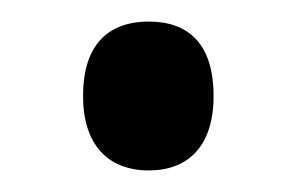

<svg xmlns="http://www.w3.org/2000/svg" viewBox="-20 -441 275 178"><path d="M57 -352C57 -307 80 -283 118 -283C154 -283 178 -305 178 -352C178 -400 155 -421 118 -421C78 -421 57 -397 57 -352Z"/></svg>

Font: Noto Sans Myanmar ExtraCondensed Medium
Style: Regular
Weight: 500
Width: 2
Designer: Monotype Design Team
Foundry: Monotype Imaging Inc.
Version: Version 2.107